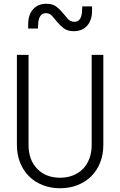

<svg xmlns="http://www.w3.org/2000/svg" viewBox="-20 -992 640 1022"><path d="M530 -700H468V-220Q468 -181 456 -148.5Q444 -116 422 -93.5Q400 -71 369 -58.5Q338 -46 300 -46Q224 -46 178 -93.5Q132 -141 132 -220V-700H70V-220Q70 -169 87 -126.5Q104 -84 134 -54Q164 -24 206.5 -7Q249 10 300 10Q351 10 393.5 -7Q436 -24 466 -54Q496 -84 513 -126.5Q530 -169 530 -220ZM130 -840H182L183 -861Q184 -891 194.5 -906.5Q205 -922 224 -922Q244 -922 257.5 -907Q271 -892 285.5 -874Q300 -856 320 -841Q340 -826 373 -826Q418 -826 444 -855.5Q470 -885 470 -934V-958H418L417 -937Q416 -907 406 -891.5Q396 -876 376 -876Q355 -876 341.5 -891Q328 -906 313.5 -924Q299 -942 279.5 -957Q260 -972 227 -972Q182 -972 156 -942.5Q130 -913 130 -864Z"/></svg>

Font: CommitMonoV142 ExtLt
Style: Regular
Weight: 200
Monospace: yes
Designer: Eigil Nikolajsen
Foundry: Eigil Nikolajsen
Version: Version 1.142